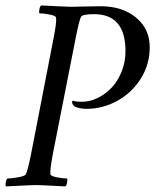

<svg xmlns="http://www.w3.org/2000/svg" viewBox="-27 -666 557 689"><path d="M510.3 -496.1Q510.3 -435.1 478.3 -384Q446.3 -333 394 -304.2Q341.8 -275.4 282.7 -275.4Q268.6 -275.4 256.1 -278.6Q243.7 -281.7 239.3 -285.2Q231.4 -293 231.4 -300.8Q231.4 -302.7 235.4 -304.7Q243.2 -300.8 267.6 -300.8Q294.9 -300.8 322.5 -314Q350.1 -327.1 372.6 -350.3Q395 -373.5 409.2 -408.2Q423.3 -442.9 423.3 -482.4Q423.3 -615.2 310.5 -615.2Q269 -615.2 263.7 -605.5Q257.8 -595.2 245.1 -532.2L162.6 -113.3Q151.9 -55.7 153.8 -41Q154.3 -34.2 177 -29.8Q199.7 -25.4 213.4 -25.4Q215.8 -22 213.9 -11.2Q211.9 -0.5 207.5 2.9Q114.7 -2 102.1 -2Q89.8 -2 -5.4 2.9Q-8.3 -1 -6.3 -11.2Q-4.4 -21.5 -0.5 -25.4Q13.2 -25.4 38.1 -29.8Q63 -34.2 65.9 -41Q72.8 -54.7 84.5 -113.3L165.5 -530.3Q176.3 -585 174.3 -602.5Q173.8 -609.4 151.1 -613.8Q128.4 -618.2 114.7 -618.2Q112.3 -621.6 114.3 -632.3Q116.2 -643.1 120.6 -646.5Q213.4 -641.6 229 -641.6Q244.1 -641.6 274.4 -642.6Q304.7 -643.6 334 -643.6Q412.1 -643.6 461.2 -603Q510.3 -562.5 510.3 -496.1Z"/></svg>

Font: Amiri
Style: Slanted
Weight: 400
Italic angle: 9°
Designer: Khaled Hosny
Version: Version 000.107